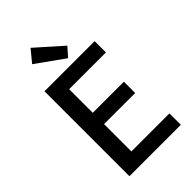

<svg xmlns="http://www.w3.org/2000/svg" viewBox="-289 -1082 1178 1178"><g transform="rotate(-45 300.0 -493.0)"><path d="M97 0H543V-99H213V-336H483V-434H213V-639H532V-737H97ZM343 -778 394 -836 225 -986 161 -908Z"/></g></svg>

Font: Noto Sans CJK TC Medium
Style: Regular
Weight: 500
Designer: Ryoko NISHIZUKA 西塚涼子 (kana, bopomofo & ideographs); Paul D. Hunt (Latin, Greek & Cyrillic); Sandoll Communications 산돌커뮤니
Foundry: Adobe
Version: Version 2.004;hotconv 1.0.118;makeotfexe 2.5.65603